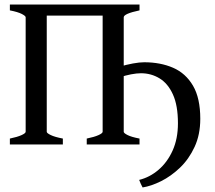

<svg xmlns="http://www.w3.org/2000/svg" viewBox="-20 -635 944 844"><path d="M23.4 0V-25.9Q56.2 -32.7 74.5 -41Q92.8 -49.3 92.8 -55.7V-559.1Q92.8 -564.9 75.7 -573.7Q58.6 -582.5 23.4 -589.4V-615.2H593.3V-589.4Q523.9 -574.7 523.9 -559.1V-55.7Q523.9 -49.8 540.8 -41.3Q557.6 -32.7 593.3 -25.9V0H361.3V-25.9Q394.5 -32.7 412.8 -41Q431.2 -49.3 431.2 -55.7V-566.4H185.5V-55.7Q185.5 -49.8 203.1 -41.3Q220.7 -32.7 256.3 -25.9V0ZM606.9 189Q603.5 183.6 599.1 173.6Q594.7 163.6 591.8 155.8Q638.2 144.5 677 111.3Q715.8 78.1 739 26.4Q762.2 -25.4 762.2 -92.8Q762.2 -171.4 740.2 -219.7Q718.3 -268.1 681.4 -290.5Q644.5 -313 599.6 -313Q581.1 -313 556.2 -308.3Q531.2 -303.7 505.4 -294.4V-341.8Q535.2 -350.6 564.2 -356Q593.3 -361.3 613.8 -361.3Q685.1 -361.3 740.7 -337.2Q796.4 -313 828.4 -258.3Q860.4 -203.6 860.4 -112.8Q860.4 -43 835.4 10.7Q810.5 64.5 771.2 102.1Q731.9 139.6 688.2 161.4Q644.5 183.1 606.9 189Z"/></svg>

Font: Gentium Book Plus
Style: Regular
Weight: 400
Designer: Victor Gaultney, Annie Olsen, Iska Routamaa, Becca Hirsbrunner
Foundry: SIL International
Version: Version 6.101